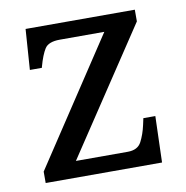

<svg xmlns="http://www.w3.org/2000/svg" viewBox="-66 -599 643 663"><g transform="rotate(-10 255.5 -268.0)"><path d="M42 0V-40L332 -479H176Q136 -479 123 -458.5Q110 -438 99 -398L98 -394H56L66 -536H449V-495L158 -57H340Q375 -57 388 -82Q401 -107 408 -139L413 -162H455L450 0Z"/></g></svg>

Font: Noto Naskh Arabic UI
Style: Regular
Weight: 400
Designer: Monotype Design Team, David Williams, Mohamad Dakak and Nizar Qandah
Foundry: Monotype Imaging Inc.
Version: Version 2.014